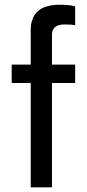

<svg xmlns="http://www.w3.org/2000/svg" viewBox="-20 -797 370 817"><path d="M29.8 -443.8V-522H110.8V-648.9Q110.8 -649.4 110.6 -658.4Q110.4 -667.5 110.6 -672.4Q110.8 -677.2 111.8 -688Q112.8 -698.7 115 -705.3Q117.2 -711.9 121.3 -722.4Q125.5 -732.9 131.3 -739.5Q137.2 -746.1 146.7 -753.9Q156.2 -761.7 168 -766.1Q179.7 -770.5 196 -773.7Q212.4 -776.9 231.9 -776.9Q253.9 -776.9 271 -775.1Q288.1 -773.4 293.9 -771.5L299.8 -770V-689.9Q285.6 -692.9 254.9 -692.9Q201.2 -692.9 201.2 -648.9V-522H299.8V-443.8H201.2V0H110.8V-443.8Z"/></svg>

Font: Standard
Style: Regular
Weight: 400
Designer: Bryce Wilner
Version: Version 2.000;PS 2.0;hotconv 16.6.51;makeotf.lib2.5.65220 DE